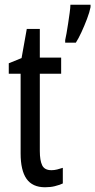

<svg xmlns="http://www.w3.org/2000/svg" viewBox="-20 -780 402 810"><path d="M197 -62Q209 -62 221 -65Q233 -68 245 -72V-6Q229 1 211 5.5Q193 10 170 10Q117 10 92 -25.5Q67 -61 67 -133V-469H17V-513L71 -535L93 -658H148V-537H238V-469H148V-143Q148 -103 158 -82.5Q168 -62 197 -62ZM362 -750Q358 -729 347 -700Q336 -671 323.5 -644Q311 -617 300 -600H255V-611Q257 -619 260.5 -638.5Q264 -658 267.5 -681.5Q271 -705 274 -726.5Q277 -748 277 -760H362Z"/></svg>

Font: Noto Sans Bengali ExtraCondensed
Style: Regular
Weight: 400
Width: 2
Designer: Jelle Bosma - Monotype Design Team
Foundry: Monotype Imaging Inc.
Version: Version 2.003; ttfautohint (v1.8.4.7-5d5b)